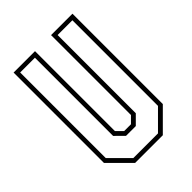

<svg xmlns="http://www.w3.org/2000/svg" viewBox="-204 -799 897 897"><g transform="rotate(-45 244.5 -350.0)"><path d="M153 0 50 -103V-700H191.5V-172L222 -141.5H267L297.5 -172V-700H439V-103L336 0ZM163 -22H326L417 -113V-678.5H319.5V-162L277 -119.5H212.5L169.5 -162V-678.5H72V-113Z"/></g></svg>

Font: Tourney Condensed ExtraLight
Style: Regular
Weight: 200
Width: 3
Designer: Tyler Finck
Foundry: Etcetera Type Co
Version: Version 1.010; ttfautohint (v1.8.3)